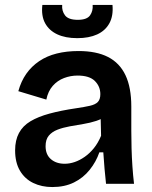

<svg xmlns="http://www.w3.org/2000/svg" viewBox="-20 -742 613 775"><path d="M191 13Q148 13 114 -3.5Q80 -20 60.5 -53Q41 -86 41 -135Q41 -176 56.5 -205Q72 -234 103 -252.5Q134 -271 180 -283.5Q226 -296 287 -305Q321 -310 343 -315Q365 -320 375 -330.5Q385 -341 385 -362Q385 -393 363 -415Q341 -437 293 -437Q265 -437 238.5 -427Q212 -417 193 -395.5Q174 -374 167 -340L54 -374Q65 -414 86 -444Q107 -474 138 -495Q169 -516 209 -526Q249 -536 297 -536Q369 -536 416 -512Q463 -488 486.5 -438.5Q510 -389 510 -312V-214Q510 -180 511 -143.5Q512 -107 514.5 -70.5Q517 -34 521 0H408Q405 -28 402 -60.5Q399 -93 397 -127H381Q368 -89 342 -56.5Q316 -24 278.5 -5.5Q241 13 191 13ZM241 -81Q261 -81 281.5 -88Q302 -95 322 -109Q342 -123 359 -144Q376 -165 388 -194L386 -280L410 -276Q393 -262 368.5 -254Q344 -246 316.5 -241.5Q289 -237 261.5 -232Q234 -227 212 -218.5Q190 -210 177 -194.5Q164 -179 164 -152Q164 -118 185.5 -99.5Q207 -81 241 -81ZM151 -722H231Q229 -698 242.5 -680Q256 -662 294 -662Q331 -662 343.5 -680Q356 -698 354 -722H434Q438 -678 421.5 -648Q405 -618 372 -603Q339 -588 292 -588Q244 -588 211 -603.5Q178 -619 162 -648.5Q146 -678 151 -722Z"/></svg>

Font: Bricolage Grotesque 18pt SemiBold
Style: Regular
Weight: 600
Version: Version 1.001;gftools[0.9.33.dev8+g029e19f]